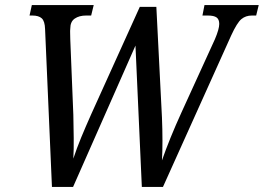

<svg xmlns="http://www.w3.org/2000/svg" viewBox="-20 -734 1036 754"><path d="M157 -620Q156 -651 144 -662Q132 -673 107 -673H96L105 -714H348L338 -673H318Q291 -673 273.5 -661Q256 -649 256 -622Q255 -614 255.5 -602.5Q256 -591 256 -579L268 -283Q269 -236 269.5 -192Q270 -148 268 -111Q281 -151 299 -194.5Q317 -238 338 -285L529 -707H594L616 -273Q618 -225 618 -181Q618 -137 616 -104Q646 -190 692 -291L824 -580Q841 -620 841 -640Q841 -658 830.5 -665.5Q820 -673 796 -673H775L783 -714H996L986 -673H969Q945 -673 928 -659Q911 -645 888 -595L620 0H537L512 -555L267 0H184Z"/></svg>

Font: Noto Serif Condensed
Style: Italic
Weight: 400
Width: 3
Italic angle: -12°
Designer: Monotype Design Team
Foundry: Monotype Imaging Inc.
Version: Version 2.014; ttfautohint (v1.8.4.7-5d5b)